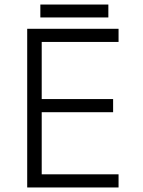

<svg xmlns="http://www.w3.org/2000/svg" viewBox="-20 -827 633 847"><path d="M100 0V-700H503V-642H164V-390H479V-332H164V-58H503V0ZM158 -750V-807H458V-750Z"/></svg>

Font: Figtree Light
Style: Regular
Weight: 300
Designer: Erik Kennedy
Foundry: Erik Kennedy
Version: Version 2.001;gftools[0.9.30]